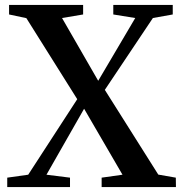

<svg xmlns="http://www.w3.org/2000/svg" viewBox="-20 -763 746 783"><path d="M95 -50.5 295 -358.5 87.5 -689 17 -704V-743H319V-704L233 -689.5L380.5 -433.5L531.5 -689.5L442 -704V-743H684.5V-704L603.5 -689.5L407.5 -396.5L625.5 -51L697 -38.5L697.5 0H394.5V-38.5L479.5 -50.5L323 -319.5L169.5 -50.5L265.5 -38.5V0H9.5V-38.5Z"/></svg>

Font: Merriweather 72pt SemiBold
Style: Regular
Weight: 600
Version: Version 2.100